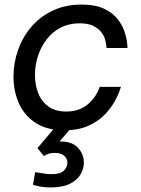

<svg xmlns="http://www.w3.org/2000/svg" viewBox="-20 -560 617 840"><path d="M261 10Q186 10 136.5 -22Q87 -54 63 -107.5Q39 -161 39 -225Q39 -285 59 -341.5Q79 -398 117 -442.5Q155 -487 210.5 -513.5Q266 -540 336 -540Q398 -540 437 -521Q476 -502 497 -473.5Q518 -445 526.5 -416.5Q535 -388 536.5 -369Q538 -350 538 -350H446Q446 -350 445 -361Q444 -372 439.5 -388Q435 -404 422.5 -420Q410 -436 387.5 -447Q365 -458 328 -458Q282 -458 246 -439.5Q210 -421 185 -389Q160 -357 146.5 -316.5Q133 -276 133 -232Q133 -188 147.5 -151.5Q162 -115 192.5 -93.5Q223 -72 270 -72Q305 -72 330 -83Q355 -94 371.5 -110Q388 -126 398 -142Q408 -158 412 -169Q416 -180 416 -180H509Q509 -180 502.5 -161Q496 -142 480 -113.5Q464 -85 436 -56.5Q408 -28 365 -9Q322 10 261 10ZM203 260Q172 260 148 254.5Q124 249 124 249L134 193Q134 193 145.5 195Q157 197 173.5 199.5Q190 202 204 202Q245 202 260 186Q275 170 275 152Q275 135 261.5 122Q248 109 220 109Q198 109 184.5 116Q171 123 172 123L144 88L226 -9H299L202 104H173Q173 104 178 92.5Q183 81 199 70Q215 59 246 59Q296 59 321.5 87Q347 115 347 151Q347 177 332.5 202.5Q318 228 286 244Q254 260 203 260Z"/></svg>

Font: Be Vietnam Pro Variable Thin
Style: Italic
Weight: 100
Italic angle: -12°
Designer: Lam Bao, Tony Le, Vietanh Nguyen
Foundry: Yellow Type Foundry
Version: Version 1.002